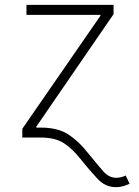

<svg xmlns="http://www.w3.org/2000/svg" viewBox="-20 -566 572 790"><path d="M71.8 0V-36.1L393.1 -501V-504.9H88.9V-545.9H447.3V-507.8L129.4 -44.9V-41H147Q218.3 -41 261.5 -12.7Q304.7 15.6 342.3 64Q380.9 111.3 404.5 138.4Q428.2 165.5 458 165.5Q478.5 165.5 497.1 156.2L513.2 189.9Q484.9 204.1 456.5 204.1Q414.1 204.1 382.3 170.7Q350.6 137.2 311 87.9Q277.3 45.4 242.2 22.7Q207 0 147 0Z"/></svg>

Font: Inter Extra Light
Style: Regular
Weight: 200
Designer: Rasmus Andersson
Foundry: rsms
Version: Version 4.000;git-3c8e0fc